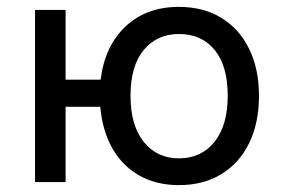

<svg xmlns="http://www.w3.org/2000/svg" viewBox="-20 -530 828 559"><path d="M501 9Q436 9 386.5 -18.5Q337 -46 307.5 -97.5Q278 -149 272 -219H171V0H82V-501H171V-298H273Q285 -396 345.5 -453Q406 -510 501 -510Q572 -510 624.5 -478Q677 -446 705.5 -387.5Q734 -329 734 -251Q734 -172 705.5 -113.5Q677 -55 624.5 -23Q572 9 501 9ZM501 -69Q566 -69 604.5 -117Q643 -165 643 -251Q643 -338 605 -384.5Q567 -431 501 -431Q437 -431 398.5 -384.5Q360 -338 360 -251Q360 -165 398.5 -117Q437 -69 501 -69Z"/></svg>

Font: Nunitoga
Style: Medium
Weight: 500
Designer: Vernon Adams
Foundry: Vernon Adams
Version: Version 1.0